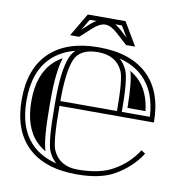

<svg xmlns="http://www.w3.org/2000/svg" viewBox="-85 -848 886 939"><g transform="rotate(10 357.5 -379.0)"><path d="M357.4 -13.2Q466.1 -13.2 531.5 -49.8Q605.7 -91.3 649.4 -160.2L669.7 -147.2Q623.5 -74.7 543.2 -28.8Q474.1 10.7 357.4 10.7Q198.2 10.7 113.8 -70.1Q29.3 -150.9 29.3 -304.7Q29.3 -458 114.7 -539.3Q199.5 -620.1 357.4 -620.1Q515.1 -620.1 600.1 -539.3Q685.5 -458 685.5 -304.7H216.8Q216.8 -126.5 234.4 -86.9Q267.1 -13.2 357.4 -13.2ZM216.8 -328.6H498Q498 -486.6 480.5 -524.7Q447.5 -596.2 357.4 -596.2Q268.1 -596.2 242.7 -536.4Q216.8 -475.1 216.8 -328.6ZM192.9 -328.6Q192.9 -480.2 220.7 -545.7Q226.6 -559.6 235.4 -571Q240.7 -577.9 246.1 -583.3Q176.8 -565.2 131.3 -522Q53.2 -447.8 53.2 -304.7Q53.2 -161.1 130.4 -87.4Q177.2 -42.5 250.2 -24.7Q226.6 -45.2 212.4 -77.1Q192.9 -121.3 192.9 -304.7ZM466.1 -584Q488.3 -564.5 502.2 -534.7Q522 -491.7 522 -328.6H661.1Q655 -454.1 583.5 -522Q537.1 -566.2 466.1 -584ZM168.9 -328.6V-304.7Q168.9 -127.4 188 -74.2Q165 -87.2 146.7 -104.7Q77.1 -171.4 77.1 -304.7Q77.1 -437.5 147.7 -504.6Q167.2 -523.2 191.9 -536.6Q168.9 -466.3 168.9 -328.6ZM528.1 -533.7Q549.6 -521.2 567.1 -504.6Q624.5 -450.2 635.3 -352.5H545.9Q544.4 -484.6 528.1 -533.7ZM275.6 -768.8H462.9L530.8 -654.1H485.8L430.2 -704.6Q396.5 -735.1 369.4 -735.1Q342 -735.1 308.3 -704.6L252.7 -654.1H207.8ZM481.4 -690.2 449.2 -744.9H416.3Q430.9 -736.3 446.3 -722.4ZM322.5 -744.9H289.3L257.1 -690.2L292.2 -722.4Q307.6 -736.3 322.5 -744.9Z"/></g></svg>

Font: itsadzokeS01
Style: Regular
Weight: 600
Width: 6
Version: Version 0.46